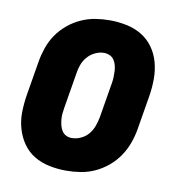

<svg xmlns="http://www.w3.org/2000/svg" viewBox="-66 -591 632 661"><g transform="rotate(10 250.0 -260.0)"><path d="M207 8Q177 8 148 2Q119 -4 95 -18.5Q71 -33 55 -56Q39 -79 31 -107Q23 -135 23.5 -164.5Q24 -194 29 -225L49 -345Q53 -369 61.5 -394Q70 -419 85 -441Q100 -463 121 -480.5Q142 -498 166.5 -509Q191 -520 216 -524Q241 -528 266 -528Q296 -528 325 -522Q354 -516 378 -501.5Q402 -487 418.5 -464Q435 -441 442.5 -413Q450 -385 450 -355.5Q450 -326 445 -295L425 -175Q421 -151 412 -126Q403 -101 388 -79Q373 -57 352 -39.5Q331 -22 307 -11Q283 0 257.5 4Q232 8 207 8ZM207 -106Q223 -106 239 -113.5Q255 -121 265.5 -134Q276 -147 281.5 -162.5Q287 -178 290 -194L310 -314Q312 -325 312.5 -336Q313 -347 312.5 -357.5Q312 -368 309.5 -378Q307 -388 301.5 -396.5Q296 -405 286.5 -409.5Q277 -414 266 -414Q250 -414 234.5 -406.5Q219 -399 208 -386Q197 -373 191.5 -357.5Q186 -342 184 -326L164 -206Q162 -195 161 -184Q160 -173 161 -162.5Q162 -152 164.5 -142Q167 -132 172.5 -123.5Q178 -115 187 -110.5Q196 -106 207 -106Z"/></g></svg>

Font: Iosevka Term Curly Hv Obl
Style: Regular
Weight: 900
Italic angle: -9°
Designer: Belleve Invis
Foundry: Belleve Invis
Version: Version 32.3.0